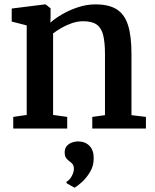

<svg xmlns="http://www.w3.org/2000/svg" viewBox="-20 -587 707 877"><path d="M102 -62V-471L33.5 -488.5V-548L185 -567H188.5L211 -549V-508.5L210 -483.5Q231.5 -503 264.8 -522.2Q298 -541.5 337.2 -554.2Q376.5 -567 416 -567Q478 -567 514 -543.8Q550 -520.5 565.2 -470.8Q580.5 -421 580.5 -341.5V-61L646.5 -53V0H401.5V-53L459.5 -61V-340Q459.5 -392.5 451.5 -425.8Q443.5 -459 422 -474.5Q400.5 -490 360.5 -490Q335 -490 309.5 -481.5Q284 -473 261.5 -460Q239 -447 222.5 -434.5V-62L287 -53V0H40.5V-53ZM408 137Q408 171 391.2 198.8Q374.5 226.5 353.8 245Q333 263.5 321 270H319.5L284.5 250L283.5 243Q297.5 236.5 307.5 217.8Q317.5 199 317.5 185.5Q317.5 170 311 162.2Q304.5 154.5 297 149.5Q289 144 282.2 135Q275.5 126 275.5 109Q275.5 89.5 286.2 78.5Q297 67.5 310.8 63.2Q324.5 59 334 59H336.5Q369 59 388.8 79.2Q408.5 99.5 408 137Z"/></svg>

Font: Merriweather 20pt SemiBold
Style: Regular
Weight: 600
Version: Version 2.100